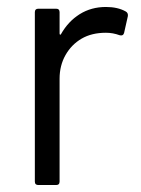

<svg xmlns="http://www.w3.org/2000/svg" viewBox="-20 -531 404 551"><path d="M80 -10V-496Q80 -506 90 -506H141Q151 -506 151 -496V-435Q151 -432 152.5 -431.5Q154 -431 155 -433Q176 -470 209 -490.5Q242 -511 284 -511Q318 -511 341 -498Q348 -494 347 -485L336 -436Q333 -427 323 -430Q304 -437 284 -437Q243 -437 214 -420Q185 -403 168 -373Q151 -343 151 -305V-10Q151 0 141 0H90Q80 0 80 -10Z"/></svg>

Font: Barlow GEO
Style: Regular
Weight: 400
Designer: Jeremy Tribby
Foundry: Tribby Type
Version: Version 1.408